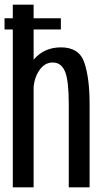

<svg xmlns="http://www.w3.org/2000/svg" viewBox="-24 -805 426 825"><path d="M-4.5 -678.5H237.5V-726.5H-4.5ZM31 0H120.5V-785H31ZM271.5 0H361V-359Q361 -467.5 339 -534.5Q317 -601.5 238 -601.5Q166 -601.5 121.2 -549.5Q76.5 -497.5 76.5 -431.5L119.5 -410.5Q119.5 -463.5 143 -500Q166.5 -536.5 202.5 -536.5Q239.5 -536.5 255.5 -497.2Q271.5 -458 271.5 -358.5Z"/></svg>

Font: Anybody Condensed
Style: Regular
Weight: 400
Width: 3
Designer: Tyler Finck
Foundry: Etcetera Type Company
Version: Version 1.113;gftools[0.9.25]